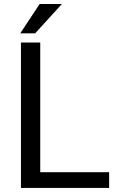

<svg xmlns="http://www.w3.org/2000/svg" viewBox="-20 -919 579 939"><path d="M513.7 -76.7V0H158.2V-76.7ZM176.8 -710.9V0H82.5V-710.9ZM79.1 -755.9 173.8 -899.4H282.7L151.9 -755.9Z"/></svg>

Font: Vazirmatn
Style: Regular
Weight: 400
Designer: Saber Rastikerdar
Foundry: Saber Rastikerdar
Version: Version 33.003;September 2, 2022;FontCreator 14.0.0.2862 64-